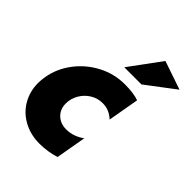

<svg xmlns="http://www.w3.org/2000/svg" viewBox="-228 -923 1059 1059"><g transform="rotate(45 301.5 -394.0)"><path d="M369 -552Q286 -552 213 -513.5Q140 -475 91.5 -410.5Q43 -346 30 -270Q25 -242 25 -220Q25 -154 55.5 -101Q86 -48 141.5 -17.5Q197 13 268 13Q298 13 331 8Q364 3 390 -6L421 -183Q372 -147 316 -147Q270 -147 241.5 -175Q213 -203 213 -247Q213 -285 232.5 -318.5Q252 -352 284.5 -372Q317 -392 356 -392Q384 -392 405.5 -382.5Q427 -373 447 -355L479 -537Q439 -552 369 -552ZM300 -616H434L603 -744L436 -801Z"/></g></svg>

Font: Geom Black
Style: Bold Italic
Weight: 900
Italic angle: -10°
Version: Version 1.102